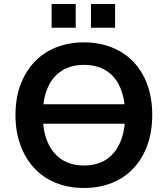

<svg xmlns="http://www.w3.org/2000/svg" viewBox="-20 -926 835 956"><path d="M132 -310V-407H662V-310ZM398 10Q321 10 258 -15.5Q195 -41 150.5 -89Q106 -137 81.5 -204Q57 -271 57 -353Q57 -436 81.5 -502.5Q106 -569 150.5 -616.5Q195 -664 258 -689.5Q321 -715 398 -715Q475 -715 538 -689.5Q601 -664 645.5 -617Q690 -570 714 -503.5Q738 -437 738 -354Q738 -271 714 -204Q690 -137 645.5 -89Q601 -41 538 -15.5Q475 10 398 10ZM398 -102Q463 -102 508.5 -131.5Q554 -161 578.5 -217.5Q603 -274 603 -353Q603 -433 579 -489Q555 -545 509 -574Q463 -603 398 -603Q334 -603 288 -574Q242 -545 217.5 -489Q193 -433 193 -353Q193 -274 217.5 -217.5Q242 -161 288 -131.5Q334 -102 398 -102ZM433 -788V-906H553V-788ZM237 -788V-906H357V-788Z"/></svg>

Font: Nunito Sans 11pt
Style: Bold
Weight: 700
Version: Version 3.101;gftools[0.9.27]